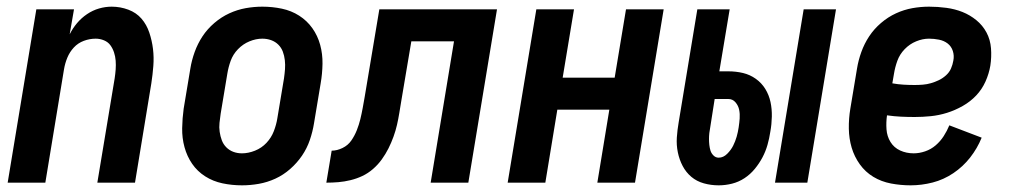

<svg xmlns="http://www.w3.org/2000/svg" viewBox="-20 -548 3040 576"><path d="M3 0 89 -520H202L189 -445Q198 -463 211 -478.5Q224 -494 241 -505.5Q258 -517 277 -522.5Q296 -528 315 -528Q341 -528 365 -519Q389 -510 404.5 -492Q420 -474 428 -450Q436 -426 439 -401Q442 -376 440 -350Q438 -324 434 -298L385 0H272L324 -313Q326 -326 327 -339.5Q328 -353 327 -366Q326 -379 322 -391Q318 -403 311 -412.5Q304 -422 292 -427Q280 -432 267 -432Q249 -432 231.5 -425.5Q214 -419 201.5 -405.5Q189 -392 182 -375Q175 -358 172 -340L116 0Z M706 8Q676 8 647.5 2Q619 -4 595.5 -19Q572 -34 556.5 -56.5Q541 -79 533.5 -106.5Q526 -134 526.5 -163.5Q527 -193 531 -222L551 -342Q555 -367 564 -392Q573 -417 587.5 -439Q602 -461 623 -479Q644 -497 668 -508Q692 -519 717 -523.5Q742 -528 767 -528Q797 -528 825.5 -522Q854 -516 877.5 -501Q901 -486 917 -463.5Q933 -441 940.5 -413.5Q948 -386 947.5 -356.5Q947 -327 942 -298L922 -178Q918 -153 909.5 -128Q901 -103 886 -81Q871 -59 850.5 -41Q830 -23 806 -12Q782 -1 756.5 3.5Q731 8 706 8ZM706 -88Q725 -88 745 -96Q765 -104 779.5 -119.5Q794 -135 801.5 -154.5Q809 -174 812 -193L832 -313Q834 -327 835 -340.5Q836 -354 834.5 -367.5Q833 -381 828.5 -393Q824 -405 815 -414Q806 -423 793.5 -427.5Q781 -432 767 -432Q748 -432 728.5 -424Q709 -416 694 -400.5Q679 -385 672 -365.5Q665 -346 662 -327L642 -207Q640 -193 638.5 -179.5Q637 -166 639 -152.5Q641 -139 645.5 -127Q650 -115 659 -106Q668 -97 680 -92.5Q692 -88 706 -88Z M959 0 975 -96Q991 -96 1007.5 -104Q1024 -112 1034 -126.5Q1044 -141 1050.5 -157.5Q1057 -174 1061 -190.5Q1065 -207 1068 -223.5Q1071 -240 1074 -257L1118 -520H1471L1385 0H1272L1342 -424H1214L1184 -246Q1181 -228 1178 -209.5Q1175 -191 1171 -173.5Q1167 -156 1160.5 -138Q1154 -120 1145.5 -103Q1137 -86 1125.5 -70Q1114 -54 1099 -41Q1084 -28 1067 -20Q1050 -12 1031.5 -7.5Q1013 -3 995 -1.5Q977 0 959 0Z M1503 0 1589 -520H1702L1668 -315H1824L1858 -520H1971L1885 0H1772L1808 -219H1652L1616 0Z M2305 0 2391 -520H2488L2402 0ZM2136 8Q2113 8 2091.5 2Q2070 -4 2054 -17.5Q2038 -31 2028 -50Q2018 -69 2013.5 -91Q2009 -113 2010.5 -135.5Q2012 -158 2016 -181L2072 -520H2169L2138 -334H2165Q2188 -334 2209 -329Q2230 -324 2247.5 -311.5Q2265 -299 2276 -281Q2287 -263 2291.5 -242Q2296 -221 2295.5 -198Q2295 -175 2291 -153Q2288 -133 2282.5 -113.5Q2277 -94 2267.5 -76Q2258 -58 2244.5 -41.5Q2231 -25 2213.5 -13.5Q2196 -2 2176 3Q2156 8 2136 8ZM2136 -75Q2150 -75 2161.5 -86.5Q2173 -98 2179.5 -111Q2186 -124 2190 -138Q2194 -152 2196 -166Q2198 -179 2199 -192.5Q2200 -206 2197.5 -218.5Q2195 -231 2186.5 -241Q2178 -251 2165 -251H2124L2111 -168Q2109 -158 2108 -149Q2107 -140 2107 -131Q2107 -122 2108 -113Q2109 -104 2111.5 -96Q2114 -88 2120.5 -81.5Q2127 -75 2136 -75Z M2712 8Q2682 8 2653 2.5Q2624 -3 2600 -17.5Q2576 -32 2559.5 -55Q2543 -78 2535 -105Q2527 -132 2526.5 -162Q2526 -192 2531 -222L2551 -342Q2555 -367 2564 -392Q2573 -417 2587.5 -439Q2602 -461 2623 -479Q2644 -497 2668 -508Q2692 -519 2717 -523.5Q2742 -528 2767 -528Q2793 -528 2819 -524.5Q2845 -521 2867.5 -512Q2890 -503 2909 -487.5Q2928 -472 2939.5 -450.5Q2951 -429 2953 -403Q2955 -377 2951 -351Q2947 -327 2936.5 -303.5Q2926 -280 2908.5 -261.5Q2891 -243 2868 -230Q2845 -217 2821 -209.5Q2797 -202 2772.5 -199.5Q2748 -197 2724 -197Q2703 -197 2682.5 -198Q2662 -199 2641 -202Q2638 -181 2639.5 -160Q2641 -139 2651.5 -122Q2662 -105 2680.5 -96.5Q2699 -88 2721 -88Q2738 -88 2755.5 -94Q2773 -100 2787 -112Q2801 -124 2811 -139.5Q2821 -155 2828 -172L2925 -135Q2912 -103 2890.5 -75.5Q2869 -48 2840 -28.5Q2811 -9 2778 -0.5Q2745 8 2712 8ZM2724 -293Q2736 -293 2748.5 -294Q2761 -295 2773 -298.5Q2785 -302 2796.5 -307.5Q2808 -313 2818 -322Q2828 -331 2833 -342.5Q2838 -354 2840 -366Q2843 -381 2838.5 -395Q2834 -409 2823 -417.5Q2812 -426 2797 -429Q2782 -432 2767 -432Q2748 -432 2728.5 -424Q2709 -416 2694 -400.5Q2679 -385 2672 -365.5Q2665 -346 2662 -327L2657 -298Q2674 -295 2690.5 -294Q2707 -293 2724 -293Z"/></svg>

Font: Iosevka
Style: Bold Italic
Weight: 700
Italic angle: -9°
Monospace: yes
Designer: Belleve Invis
Foundry: Belleve Invis
Version: Version 32.5.0; ttfautohint (v1.8.4)